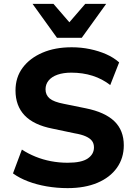

<svg xmlns="http://www.w3.org/2000/svg" viewBox="-20 -960 693 991"><path d="M329 11Q274 11 221.5 2Q169 -7 124.5 -24Q80 -41 47 -65L93 -188Q125 -167 163 -151.5Q201 -136 243 -128Q285 -120 329 -120Q401 -120 433 -142Q465 -164 465 -199Q465 -219 455 -232.5Q445 -246 423 -256Q401 -266 365 -272L251 -296Q154 -315 107 -364.5Q60 -414 60 -493Q60 -561 97 -610.5Q134 -660 199 -688Q264 -716 350 -716Q399 -716 444.5 -706.5Q490 -697 528.5 -680Q567 -663 595 -638L549 -521Q508 -553 457.5 -569Q407 -585 348 -585Q307 -585 277 -574.5Q247 -564 231 -544.5Q215 -525 215 -499Q215 -470 236 -452Q257 -434 310 -424L423 -401Q522 -381 570.5 -334Q619 -287 619 -210Q619 -144 583.5 -94Q548 -44 483 -16.5Q418 11 329 11ZM274 -765 148 -940H256L338 -845L420 -940H528L402 -765Z"/></svg>

Font: Nunito Sans 11pt ExtraBold
Style: Regular
Weight: 800
Version: Version 3.101;gftools[0.9.27]